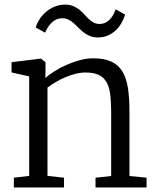

<svg xmlns="http://www.w3.org/2000/svg" viewBox="-20 -825 693 845"><path d="M41 -43 108.4 -50.8V-488.8L30.8 -506.3V-551.3L158.2 -566.9H160.6L180.2 -551.3V-506.8L179.2 -481.9Q195.3 -496.1 220 -511.5Q244.6 -526.9 272.9 -539.6Q301.3 -552.2 331.8 -560.3Q362.3 -568.4 390.1 -568.4Q438.5 -568.4 469.5 -554.2Q500.5 -540 518.3 -511Q536.1 -481.9 543 -437.7Q549.8 -393.6 549.8 -333.5V-50.3L625 -43V0H400.4V-43L469.2 -50.3V-334Q469.2 -377.4 465.1 -409.9Q460.9 -442.4 448.7 -463.6Q436.5 -484.9 414.3 -495.4Q392.1 -505.9 356 -505.9Q334.5 -505.9 311.5 -500Q288.6 -494.1 266.4 -484.6Q244.1 -475.1 224.1 -463.1Q204.1 -451.2 189 -439.5V-50.8L261.7 -43V0H41ZM137.2 -704.1Q141.6 -720.2 152.6 -738Q163.6 -755.9 180.2 -770.8Q196.8 -785.6 218.8 -795.2Q240.7 -804.7 267.1 -804.7Q287.1 -804.7 302 -798.3Q316.9 -792 328.9 -782.7Q340.8 -773.4 350.6 -762.2Q360.4 -751 370.4 -741.7Q380.4 -732.4 391.4 -726.1Q402.3 -719.7 417 -719.7Q434.6 -719.7 447 -726.8Q459.5 -733.9 467.8 -744.1Q476.1 -754.4 481.2 -765.4Q486.3 -776.4 489.3 -784.2L530.8 -760.7Q524.9 -741.7 514.4 -723.4Q503.9 -705.1 489 -691.2Q474.1 -677.2 454.6 -668.7Q435.1 -660.2 410.6 -660.2Q390.6 -660.2 375.7 -666.5Q360.8 -672.9 348.6 -682.1Q336.4 -691.4 325.9 -702.4Q315.4 -713.4 304.9 -722.7Q294.4 -731.9 282.2 -738.3Q270 -744.6 254.9 -744.6Q237.3 -744.6 224.4 -737.5Q211.4 -730.5 202.4 -720.2Q193.4 -710 187.5 -699.2Q181.6 -688.5 178.2 -681.2Z"/></svg>

Font: MerriweatherLight
Style: Regular
Weight: 300
Designer: Eben Sorkin ( sorkintype@gmail.com )
Foundry: Eben Sorkin
Version: Version 1.055; ttfautohint (v1.4.1)